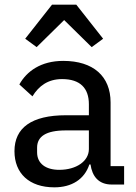

<svg xmlns="http://www.w3.org/2000/svg" viewBox="-20 -791 581 823"><path d="M203 -771 88 -625 137 -589 255 -705 373 -589 422 -625 307 -771ZM512 0V-79H454V-352C454 -464 380 -530 251 -530C155 -530 94 -485 63 -429L119 -378C146 -422 185 -452 246 -452C324 -452 361 -413 361 -344V-297H263C115 -297 42 -243 42 -143C42 -48 105 12 213 12C287 12 342 -22 363 -86H368C375 -36 402 0 459 0ZM234 -63C176 -63 139 -90 139 -138V-158C139 -206 177 -232 262 -232H361V-152C361 -100 307 -63 234 -63Z"/></svg>

Font: IBM Plex Arabic Text
Style: Regular
Weight: 450
Designer: Mike Abbink, Paul van der Laan, Pieter van Rosmalen, Wael Morcos, Khajak Apelian
Foundry: Bold Monday
Version: Version 1.0